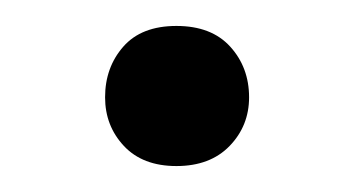

<svg xmlns="http://www.w3.org/2000/svg" viewBox="-20 -118 273 148"><path d="M116 10Q90 10 75.5 -5.5Q61 -21 61 -43Q61 -66 75 -82Q89 -98 116 -98Q143 -98 157.5 -82Q172 -66 172 -43Q172 -21 157 -5.5Q142 10 116 10Z"/></svg>

Font: Tilda Sans
Style: Regular
Weight: 400
Designer: ParaType Ltd
Foundry: ParaType Ltd
Version: Version 1.009